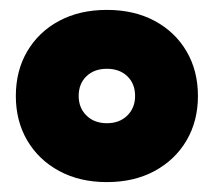

<svg xmlns="http://www.w3.org/2000/svg" viewBox="-20 -802 432 388"><path d="M196 -434Q141 -434 99.5 -456.5Q58 -479 35 -518.2Q12 -557.5 12 -608Q12 -659 35 -698.2Q58 -737.5 99.5 -759.8Q141 -782 196 -782Q251 -782 292.5 -759.8Q334 -737.5 357 -698.2Q380 -659 380 -608Q380 -557.5 357 -518.2Q334 -479 292.5 -456.5Q251 -434 196 -434ZM196 -553Q221.5 -553 237.2 -568.5Q253 -584 253 -608Q253 -633 237.2 -648Q221.5 -663 196 -663Q170.5 -663 154.8 -648Q139 -633 139 -608Q139 -584 154.8 -568.5Q170.5 -553 196 -553Z"/></svg>

Font: Hepta Slab Black
Style: Regular
Weight: 900
Designer: Michael LaGattuta
Foundry: Michael LaGattuta
Version: Version 1.102